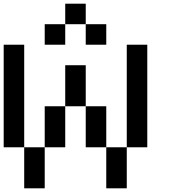

<svg xmlns="http://www.w3.org/2000/svg" viewBox="-20 -1020 929 1040"><path d="M111.1 -222.2H0V-777.8H111.1ZM444.4 -444.4H333.3V-666.7H444.4ZM777.8 -222.2H666.7V-777.8H777.8ZM222.2 0H111.1V-222.2H222.2ZM666.7 0H555.6V-222.2H666.7ZM333.3 -222.2H222.2V-444.4H333.3ZM555.6 -222.2H444.4V-444.4H555.6ZM555.6 -777.8H444.4V-888.9H555.6ZM444.4 -888.9H333.3V-1000H444.4ZM333.3 -777.8H222.2V-888.9H333.3Z"/></svg>

Font: Pixeloid Sans
Style: Regular
Weight: 400
Designer: GGBotNet
Foundry: GGBotNet
Version: 0.5